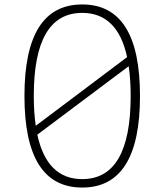

<svg xmlns="http://www.w3.org/2000/svg" viewBox="-20 -832 740 864"><path d="M350 12Q90 12 90 -400Q90 -812 350 -812Q610 -812 610 -400Q610 12 350 12ZM132 -400Q132 -326 141 -266L552 -575Q509 -774 350 -774Q132 -774 132 -400ZM350 -26Q568 -26 568 -400Q568 -475 559 -534L148 -226Q191 -26 350 -26Z"/></svg>

Font: Martian Mono Thin
Style: Regular
Weight: 100
Monospace: yes
Designer: Roman Shamin
Foundry: Evil Martians
Version: Version 1.000; ttfautohint (v1.8.4.7-5d5b)